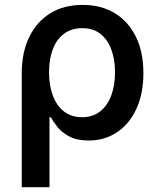

<svg xmlns="http://www.w3.org/2000/svg" viewBox="-20 -573 661 797"><path d="M70.3 204.1V-269Q70.3 -355 101.1 -418.7Q131.8 -482.4 188.2 -517.6Q244.6 -552.7 322.8 -552.7Q398.9 -552.7 455.6 -518.8Q512.2 -484.9 543.7 -421.4Q575.2 -357.9 575.2 -269.5Q575.2 -183.6 545.9 -120.6Q516.6 -57.6 465.3 -23.7Q414.1 10.3 348.6 10.3Q299.8 10.3 268.6 -6.1Q237.3 -22.5 219.2 -44.9Q201.2 -67.4 191.4 -85.9H185.5V204.1ZM320.3 -86.4Q365.2 -86.4 395.8 -110.6Q426.3 -134.8 441.9 -177Q457.5 -219.2 457.5 -272.9Q457.5 -325.2 442.4 -366.7Q427.2 -408.2 397.2 -432.1Q367.2 -456.1 321.3 -456.1Q277.3 -456.1 246.3 -433.3Q215.3 -410.6 199.5 -369.6Q183.6 -328.6 183.6 -272.9Q183.6 -218.3 199.5 -176Q215.3 -133.8 245.8 -110.1Q276.4 -86.4 320.3 -86.4Z"/></svg>

Font: Inter
Style: 540
Weight: 540
Designer: Rasmus Andersson
Foundry: rsms
Version: Version 4.001;git-66647c0bb